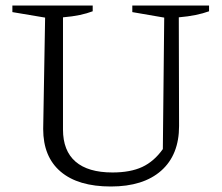

<svg xmlns="http://www.w3.org/2000/svg" viewBox="-20 -669 807 698"><path d="M383 9Q264 9 200.5 -45Q137 -99 137 -200L144 -605L25 -625V-649H317V-628Q296 -620 270 -614.5Q244 -609 209 -606V-198Q209 -121 254.5 -81.5Q300 -42 389 -42Q454 -42 497 -62Q540 -82 572 -127L577 -605L461 -625V-649H740V-628Q718 -620 691 -614.5Q664 -609 630 -606L631 -211Q631 -106 566 -48.5Q501 9 383 9Z"/></svg>

Font: Piazzolla 24pt Light
Style: Regular
Weight: 300
Designer: Juan Pablo del Peral
Foundry: Huerta Tipografica
Version: Version 2.005